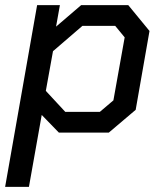

<svg xmlns="http://www.w3.org/2000/svg" viewBox="-31 -518 638 750"><path d="M114 -498H203L188 -414L286 -498H470L553 -397L499 -89L394 0H199L132 -69L82 212H-11ZM359 -81 412 -126 456 -372 419 -417H291L176 -318L148 -163L224 -81Z"/></svg>

Font: Chakra Petch Medium
Style: Italic
Weight: 500
Italic angle: -10°
Designer: Katatrad Aksorn Co.,Ltd.
Foundry: Cadson Demak Co.,Ltd.
Version: Version 1.000; ttfautohint (v1.6)